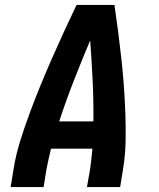

<svg xmlns="http://www.w3.org/2000/svg" viewBox="-20 -755 640 775"><path d="M23 0 35 -74Q44 -130 61.5 -186Q79 -242 99.5 -297.5Q120 -353 142.5 -408Q165 -463 189 -517.5Q213 -572 238 -626.5Q263 -681 289 -735H442Q450 -681 457 -626.5Q464 -572 470 -517.5Q476 -463 480 -408Q484 -353 486 -297.5Q488 -242 487 -186Q486 -130 477 -74L465 0H331L344 -74Q347 -94 349 -114Q351 -134 353 -155H186Q181 -135 176.5 -114.5Q172 -94 168 -74L156 0ZM357 -265Q358 -347 354 -429Q350 -511 344 -592Q310 -511 278 -429.5Q246 -348 219 -265Z"/></svg>

Font: Iosevka Curly XBdEx
Style: Italic
Weight: 800
Width: 7
Italic angle: -9°
Monospace: yes
Designer: Belleve Invis
Foundry: Belleve Invis
Version: Version 11.1.0; ttfautohint (v1.8.3)